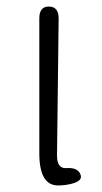

<svg xmlns="http://www.w3.org/2000/svg" viewBox="-20 -553 310 586"><path d="M198 8Q178 13 157 13Q100 13 100 -85V-497Q100 -533 129 -533Q159 -533 159 -497L154 -78Q154 -37 184 -40Q216 -42 225 -22Q235 -1 198 8Z"/></svg>

Font: Resource Han Rounded KR Light
Style: Regular
Weight: 300
Designer: Cyano Hao (round all glyphs); Ryoko NISHIZUKA 西塚涼子 (kana, bopomofo & ideographs); Paul D. Hunt (Latin, Greek & Cyrillic)
Foundry: Cyano Hao
Version: 0.990